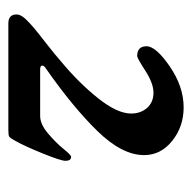

<svg xmlns="http://www.w3.org/2000/svg" viewBox="-20 -450 470 471"><g transform="rotate(90 215.5 -214.0)"><path d="M243 -429Q290 -429 325 -401Q360 -373 360 -332Q360 -278 301 -217.5Q242 -157 146 -90Q140 -86 140.5 -81.5Q141 -77 150 -77H264Q284 -77 306.5 -96Q329 -115 344.5 -134Q360 -153 364 -153Q374 -153 374 -139Q374 -128 356 -83.5Q338 -39 325 -16Q318 -3 314.5 -1Q311 1 298 1H37Q15 1 15 -19Q15 -26 20 -33.5Q25 -41 36.5 -51.5Q48 -62 60 -71.5Q72 -81 93 -97.5Q114 -114 130 -128Q182 -171 220 -218.5Q258 -266 258 -300Q258 -324 244 -339.5Q230 -355 207 -355Q184 -355 153 -335Q122 -315 117 -315Q93 -315 93 -338Q93 -361 142.5 -395Q192 -429 243 -429Z"/></g></svg>

Font: EB Garamond 08
Style: Italic
Weight: 400
Italic angle: -14°
Version: Version 0.016